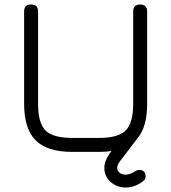

<svg xmlns="http://www.w3.org/2000/svg" viewBox="-20 -674 760 852"><path d="M300 0Q189 0 138 -51.5Q87 -103 87 -213V-623Q87 -654 118 -654Q149 -654 149 -623V-213Q149 -128 182 -95Q215 -62 300 -62H420Q504 -62 537.5 -95Q571 -128 571 -213V-623Q571 -654 602 -654Q633 -654 633 -623V-213Q633 -110 589 -59L512 42Q500 58 500 71Q500 84 510.5 92.5Q521 101 538 101Q557 101 583 84Q591 80 597 80Q626 80 626 110Q626 122 615 130Q579 158 538 158Q498 158 470.5 133Q443 108 443 71Q443 41 466 8L475 -4Q452 0 420 0Z"/></svg>

Font: Jura Medium
Style: Regular
Weight: 500
Designer: Daniel Johnson, Alexei Vanyashin
Foundry: Daniel Johnson
Version: Version 5.103